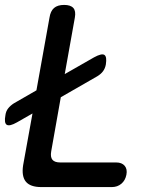

<svg xmlns="http://www.w3.org/2000/svg" viewBox="-30 -760 650 780"><path d="M138 0Q93 0 75 -22Q57 -44 64 -89L102 -299L39 -263Q9 -246 -2.5 -253Q-14 -260 -8 -292Q-6 -308 3 -319.5Q12 -331 26 -340L118 -393L171 -688Q175 -715 189.5 -727.5Q204 -740 230.5 -740Q257 -740 268 -727.5Q279 -715 274 -688L233 -459L352 -527Q383 -544 394 -537Q405 -530 400 -498Q397 -482 388.5 -470.5Q380 -459 365 -450L217 -365L178 -145Q174 -122 183 -111Q192 -100 215 -100H442Q465 -100 476.5 -86.5Q488 -73 483.5 -50Q479 -27 463 -13.5Q447 0 424 0Z"/></svg>

Font: Maple Mono NL Medium
Style: Italic
Weight: 500
Italic angle: -10°
Monospace: yes
Designer: subframe7536
Version: Version 7.000